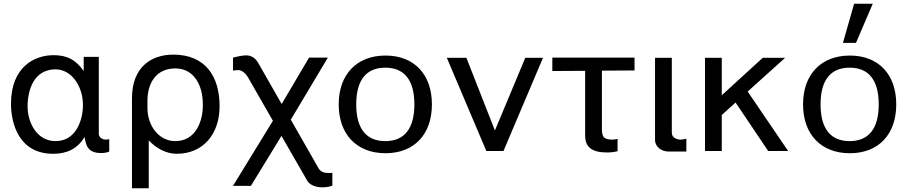

<svg xmlns="http://www.w3.org/2000/svg" viewBox="-20 -810 4888 1030"><path d="M278 -438C362 -438 425 -350 425 -246C425 -173 392 -53 278 -53C178 -53 128 -152 128 -239C128 -328 162 -438 278 -438ZM434 -75C441 -28 452 11 523 11C538 11 552 9 566 3V-64C558 -61 550 -61 548 -61C525 -61 510 -77 510 -91V-505H429V-429C386 -490 340 -514 267 -514C166 -514 39 -452 39 -253C39 -148 81 15 265 15C341 15 396 -13 434 -75Z M771 -270C771 -362 816 -443 921 -443C1020 -443 1068 -353 1068 -252V-241C1068 -165 1033 -53 920 -53C832 -53 771 -136 771 -230ZM778 200V-57C817 -15 871 15 928 15C1070 15 1158 -91 1158 -240C1158 -402 1080 -517 910 -517C790 -517 688 -449 688 -283V200Z M1230 187H1326L1490 -81L1628 159C1643 185 1679 195 1709 195C1729 195 1746 192 1763 186V117C1758 118 1754 118 1747 118C1726 118 1702 116 1689 93L1540 -168L1739 -501H1638L1491 -252L1366 -471C1351 -498 1329 -513 1300 -513C1281 -513 1248 -506 1230 -501V-431C1239 -433 1249 -434 1258 -434C1280 -434 1300 -413 1311 -394L1444 -162Z M1797 -250C1797 -89 1894 12 2048 12C2202 12 2297 -89 2297 -250C2297 -411 2202 -512 2048 -512C1894 -512 1797 -411 1797 -250ZM1891 -250C1891 -383 1947 -447 2047 -447C2147 -447 2203 -383 2203 -250C2203 -117 2147 -53 2047 -53C1947 -53 1891 -117 1891 -250Z M2798 -500 2635 -110 2482 -500H2377L2589 0H2681L2893 -500Z M3119 -430V-83C3119 -22 3154 8 3236 8C3255 8 3274 6 3293 1V-65C3284 -63 3275 -61 3265 -61C3216 -61 3209 -78 3209 -121V-431L3384 -432V-501H2943V-429Z M3494 -59C3494 -22 3529 3 3567 3H3662V-66C3654 -64 3642 -61 3632 -61C3613 -61 3584 -70 3584 -98V-500H3494Z M4072 -500 3852 -299V-500H3762V0H3852V-193L3926 -260L4101 0H4208L3991 -319L4192 -500Z M4288 -250C4288 -89 4385 12 4539 12C4693 12 4788 -89 4788 -250C4788 -411 4693 -512 4539 -512C4385 -512 4288 -411 4288 -250ZM4382 -250C4382 -383 4438 -447 4538 -447C4638 -447 4694 -383 4694 -250C4694 -117 4638 -53 4538 -53C4438 -53 4382 -117 4382 -250ZM4662 -790H4562L4502 -580H4572Z"/></svg>

Font: Perun
Style: Regular
Weight: 400
Foundry: Copyright (c) Stefan Peev, Context Ltd, 2016
Version: Version 1.089